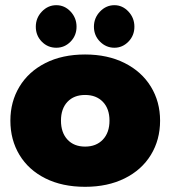

<svg xmlns="http://www.w3.org/2000/svg" viewBox="-20 -705 657 740"><path d="M118 -602Q118 -636 141.5 -660.5Q165 -685 197 -685Q229 -685 252 -660.5Q275 -636 275 -602Q275 -568 252 -544.5Q229 -521 197 -521Q164 -521 141 -544.5Q118 -568 118 -602ZM342 -602Q342 -636 365.5 -660.5Q389 -685 421 -685Q452 -685 475 -660.5Q498 -636 498 -602Q498 -568 475 -544.5Q452 -521 421 -521Q389 -521 365.5 -544.5Q342 -568 342 -602ZM20 -240Q20 -313 55 -371Q90 -429 155 -462Q220 -495 308 -495Q395 -495 460.5 -462Q526 -429 561.5 -371Q597 -313 597 -240Q597 -166 561.5 -108Q526 -50 460.5 -17.5Q395 15 308 15Q220 15 155 -17.5Q90 -50 55 -108Q20 -166 20 -240ZM402 -240Q402 -286 376.5 -312.5Q351 -339 308 -339Q265 -339 240 -312.5Q215 -286 215 -240Q215 -194 240 -167Q265 -140 308 -140Q351 -140 376.5 -167Q402 -194 402 -240Z"/></svg>

Font: Readiness ExtraBold
Style: Regular
Weight: 800
Designer: Katatrad Team
Foundry: CadsonDemak
Version: Version 1.00;January 16, 2020;FontCreator 12.0.0.2550 64-bit